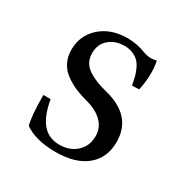

<svg xmlns="http://www.w3.org/2000/svg" viewBox="-115 -544 633 653"><g transform="rotate(30 201.5 -218.0)"><path d="M63.5 -20Q53.7 -52.2 53.7 -136.2H82Q92.8 -74.7 117.9 -45.7Q143.1 -16.6 184.6 -16.6Q225.6 -16.6 251.7 -40.8Q277.8 -64.9 277.8 -103.5Q277.8 -136.2 254.6 -159.2Q231.4 -182.1 189.9 -192.9Q164.1 -199.7 143.8 -208.3Q123.5 -216.8 102.8 -231.2Q82 -245.6 70.6 -267.6Q59.1 -289.6 59.1 -317.9Q59.1 -373.5 100.1 -410.2Q141.1 -446.8 206.5 -446.8Q242.2 -446.8 277.3 -433.1Q304.2 -422.9 329.1 -430.7Q334 -410.6 334 -383.3Q334 -349.1 326.2 -315.4L298.8 -314.5Q295.4 -333 292.5 -345Q289.6 -356.9 282.7 -372.3Q275.9 -387.7 267.1 -396.7Q258.3 -405.8 243.7 -412.4Q229 -418.9 209.5 -418.9Q174.8 -418.9 150.4 -398.7Q126 -378.4 126 -342.3Q126 -322.8 134.5 -307.6Q143.1 -292.5 159.4 -282.2Q175.8 -272 192.9 -265.4Q210 -258.8 233.9 -252.9Q349.6 -223.6 349.6 -121.6Q349.6 -60.1 306.9 -24.4Q264.2 11.2 186 11.2Q107.9 11.2 63.5 -20Z"/></g></svg>

Font: Elstob
Style: Regular
Weight: 400
Designer: Peter S. Baker
Version: Version 1.015